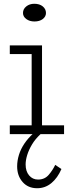

<svg xmlns="http://www.w3.org/2000/svg" viewBox="-20 -712 382 1019"><path d="M148 -7V-471H203V-7ZM32 0V-47H320V0ZM32 -425V-471H195V-425ZM163 -598Q137 -598 119.5 -611Q102 -624 102 -643Q102 -664 119.5 -678Q137 -692 162 -692Q190 -692 207 -678Q224 -664 224 -643Q224 -624 207 -611Q190 -598 163 -598ZM177 287Q129 287 100 254Q71 221 71 171Q71 141 80.5 110Q90 79 109.5 50Q129 21 158 -5L195 0Q167 26 150 54.5Q133 83 124.5 110.5Q116 138 116 161Q116 197 134.5 219Q153 241 182 241Q217 241 238.5 216Q260 191 273 163L306 185Q286 232 253 259.5Q220 287 177 287Z"/></svg>

Font: BioRhyme ExtraBold Light
Style: Regular
Weight: 300
Version: Version 1.600;gftools[0.9.33]